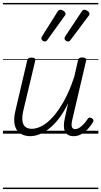

<svg xmlns="http://www.w3.org/2000/svg" viewBox="-20 -905 686 1300"><path d="M185 17Q146 17 117.5 -1.5Q89 -20 79.5 -59.5Q70 -99 86 -162L164 -495Q167 -506 173 -510.5Q179 -515 193 -515Q209 -515 215 -509.5Q221 -504 218 -492L139 -161Q129 -119 131.5 -90.5Q134 -62 150 -47.5Q166 -33 196 -33Q227 -33 263.5 -52Q300 -71 338 -113Q376 -155 413.5 -222Q451 -289 483 -386L508 -496Q511 -507 517 -511.5Q523 -516 537 -516Q552 -516 559 -510.5Q566 -505 563 -494L471 -101Q465 -78 464.5 -62.5Q464 -47 470 -39Q476 -31 488 -31Q504 -31 519 -41Q534 -51 548 -66.5Q562 -82 574 -100Q579 -108 586 -109Q593 -110 602 -104Q611 -99 612.5 -92.5Q614 -86 610 -79Q598 -58 578.5 -35.5Q559 -13 533.5 2Q508 17 479 17Q456 17 441.5 8.5Q427 0 420 -15Q413 -30 412.5 -52Q412 -74 418 -100L441 -206Q411 -144 377.5 -101Q344 -58 310 -32Q276 -6 244 5.5Q212 17 185 17ZM284 -624Q277 -624 268.5 -630Q260 -636 260 -645Q260 -648 261 -651.5Q262 -655 266 -661L369 -825Q373 -832 378 -835.5Q383 -839 389 -839Q395 -839 403.5 -835Q412 -831 418 -825Q424 -819 424 -811Q424 -807 422 -803.5Q420 -800 416 -795L301 -635Q297 -629 292.5 -626.5Q288 -624 284 -624ZM441 -624Q434 -624 425.5 -630Q417 -636 417 -645Q417 -648 418 -651.5Q419 -655 423 -661L532 -825Q536 -832 540.5 -835.5Q545 -839 551 -839Q557 -839 565.5 -835Q574 -831 580 -825Q586 -819 586 -811Q586 -807 584 -803Q582 -799 578 -795L458 -635Q454 -629 449.5 -626.5Q445 -624 441 -624ZM0 365H646V375H0ZM0 -20H646V0H0ZM0 -505H646V-500H0ZM0 -885H646V-875H0Z"/></svg>

Font: Playwrite AT Guides
Style: Italic
Weight: 400
Italic angle: -13.0072°
Designer: Veronika Burian, José Scaglione
Foundry: TypeTogether
Version: Version 1.002